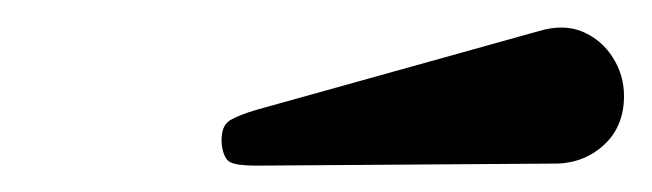

<svg xmlns="http://www.w3.org/2000/svg" viewBox="-20 -826 482 142"><path d="M388.5 -705Q410.5 -704.5 426 -718.2Q441.5 -732 441.5 -755Q441.5 -770.5 433.2 -783.5Q425 -796.5 411 -802.5Q397 -808.5 378.5 -803L170.5 -745Q156.5 -741 149.8 -736.8Q143 -732.5 144 -719Q145.5 -708 150.8 -705.8Q156 -703.5 169.5 -703.5Z"/></svg>

Font: Besley SemiBold
Style: Italic
Weight: 600
Italic angle: -13°
Designer: Owen Earl
Foundry: indestructible type*
Version: Version 2.001